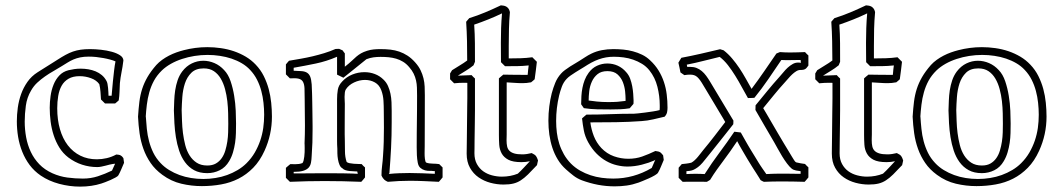

<svg xmlns="http://www.w3.org/2000/svg" viewBox="-20 -671 3990 724"><path d="M447.8 -57.1Q442.4 -44.9 437.5 -33Q432.6 -21 426.3 -9.8Q424.3 -6.3 415.8 -1.7Q407.2 2.9 397 7.6Q386.7 12.2 376.7 15.9Q366.7 19.5 362.3 21Q325.7 32.7 282.2 32.7Q242.2 32.7 203.1 22.2Q164.1 11.7 133.8 -8.8Q108.9 -25.9 91.8 -48.8Q74.7 -71.8 64 -98.6Q53.2 -125.5 48.3 -154.8Q43.5 -184.1 43.5 -213.4Q43.5 -238.3 47.1 -264.9Q50.8 -291.5 59.6 -316.2Q68.4 -340.8 83.5 -362.3Q98.6 -383.8 121.6 -398.4Q124.5 -400.4 135.5 -407.2Q146.5 -414.1 159.2 -422.1Q171.9 -430.2 182.9 -437Q193.8 -443.8 196.8 -445.8Q213.4 -456.5 227.3 -464.1Q241.2 -471.7 255.1 -476.6Q269 -481.4 284.4 -483.6Q299.8 -485.8 319.3 -485.8Q338.9 -485.8 360.8 -483.4Q382.8 -481 401.6 -475.8Q420.4 -470.7 432.9 -462.4Q445.3 -454.1 445.3 -442.4Q445.3 -441.4 445.1 -440.9Q444.8 -440.4 444.8 -439.5Q442.4 -418.9 438.2 -398.4Q434.1 -377.9 432.1 -357.4Q431.2 -341.3 430.7 -325Q430.2 -308.6 427.7 -292.5Q424.3 -289.6 421.1 -286.6Q418 -283.7 414.1 -280.8H376L360.8 -295.9Q359.9 -310.1 358.9 -324.7Q357.9 -339.4 354.5 -353.5Q343.8 -368.7 323 -376.2Q302.2 -383.8 280.3 -383.8Q254.9 -383.8 238.3 -374Q221.7 -364.3 212.4 -347.7Q203.1 -331.1 199.5 -309.1Q195.8 -287.1 195.8 -262.7Q195.8 -219.2 206.1 -183.8Q216.3 -148.4 235.8 -123Q255.4 -97.7 283 -84Q310.5 -70.3 345.2 -70.3Q363.8 -70.3 382.6 -74.7Q401.4 -79.1 418.5 -88.4Q422.9 -87.9 426.3 -87.6Q429.7 -87.4 432.6 -86.2Q435.5 -85 438.5 -82.5Q441.4 -80.1 445.3 -74.7ZM405.3 -52.7Q400.4 -52.2 393.3 -50.3Q386.2 -48.3 378.4 -46.4Q370.6 -44.4 362.3 -42.7Q354 -41 346.7 -41Q317.4 -41 289.6 -50Q261.7 -59.1 237.8 -77.1Q217.3 -92.8 203.9 -114.5Q190.4 -136.2 182.4 -161.1Q174.3 -186 170.9 -212.6Q167.5 -239.3 167.5 -264.6Q167.5 -286.1 170.7 -308.8Q173.8 -331.5 181.9 -351.6Q189.9 -371.6 203.6 -386.2Q217.3 -400.9 238.3 -406.2Q248.5 -408.7 260 -410.4Q271.5 -412.1 284.2 -412.1Q298.8 -412.1 313.2 -409.7Q327.6 -407.2 340.6 -401.9Q353.5 -396.5 364 -387.7Q374.5 -378.9 381.3 -366.2Q383.8 -362.3 385.3 -355Q386.7 -347.7 387.5 -339.4Q388.2 -331.1 388.7 -323Q389.2 -314.9 389.2 -310.1H400.9Q401.4 -314 402.6 -329.3Q403.8 -344.7 405.8 -364.5Q407.7 -384.3 410.2 -404.8Q412.6 -425.3 415.5 -439.5Q406.7 -443.4 395 -446.5Q383.3 -449.7 369.9 -452.1Q356.4 -454.6 342.3 -456.1Q328.1 -457.5 314.5 -457.5Q296.4 -457.5 282.5 -454.6Q268.6 -451.7 257.1 -446.8Q245.6 -441.9 235.1 -435.3Q224.6 -428.7 213.4 -421.9Q197.8 -412.1 181.4 -402.8Q165 -393.6 149.7 -382.8Q134.3 -372.1 120.6 -359.4Q106.9 -346.7 97.2 -329.6Q81.5 -303.2 77.4 -272Q73.2 -240.7 73.2 -212.4Q73.2 -182.6 78.6 -153.3Q84 -124 96.2 -98.1Q108.4 -72.3 128.4 -51.5Q148.4 -30.8 177.7 -17.6Q205.1 -5.4 234.1 -1.5Q263.2 2.4 292.5 2.4Q322.3 2.4 349.1 -6.3Q376 -15.1 402.3 -27.8Q404.8 -33.2 406 -35.9Q407.2 -38.6 408.2 -40.8Q409.2 -43 410.4 -45.7Q411.6 -48.3 414.1 -53.7Z M665 -255.9Q665.5 -237.8 666.3 -215.1Q667 -192.4 669.9 -169.2Q672.9 -146 678.5 -124Q684.1 -102.1 694.8 -85Q705.6 -67.9 721.7 -57.4Q737.8 -46.9 761.7 -46.9Q780.8 -46.9 793.9 -54.4Q807.1 -62 815.9 -74.5Q824.7 -86.9 829.6 -103.3Q834.5 -119.6 837.2 -137.2Q839.8 -154.8 840.3 -172.1Q840.8 -189.5 840.8 -204.1Q840.8 -221.7 840.3 -243.9Q839.8 -266.1 837.2 -289.6Q834.5 -313 828.6 -335Q822.8 -356.9 812.5 -374.5Q802.2 -392.1 786.6 -402.6Q771 -413.1 748 -413.1Q718.3 -413.1 701.7 -396.7Q685.1 -380.4 677.2 -356.2Q669.4 -332 667.5 -304.9Q665.5 -277.8 665 -255.9ZM635.7 -254.4Q636.2 -272 637 -291.5Q637.7 -311 640.6 -330.6Q643.6 -350.1 649.7 -368.2Q655.8 -386.2 667 -401.4Q682.6 -421.9 703.4 -431.9Q724.1 -441.9 746.6 -441.9Q768.1 -441.9 788.6 -433.1Q809.1 -424.3 825.2 -406.7Q840.8 -390.6 849.6 -364.5Q858.4 -338.4 863 -309.8Q867.7 -281.2 868.9 -253.4Q870.1 -225.6 870.1 -205.6Q870.1 -188 869.6 -169.4Q869.1 -150.9 866.5 -132.6Q863.8 -114.3 858.6 -96.7Q853.5 -79.1 844.2 -63.5Q830.6 -40 808.6 -29.1Q786.6 -18.1 761.7 -18.1Q732.4 -18.1 711.9 -29.3Q691.4 -40.5 677.5 -59.6Q663.6 -78.6 655.5 -103Q647.5 -127.4 643.3 -153.6Q639.2 -179.7 637.7 -206.1Q636.2 -232.4 635.7 -254.4ZM500.5 -231Q502.4 -261.7 505.6 -287.4Q508.8 -313 516.1 -335.7Q523.4 -358.4 536.1 -380.4Q548.8 -402.3 569.3 -425.8Q579.1 -436.5 591.3 -445.3Q603.5 -454.1 617.2 -461.2Q630.9 -468.3 645.3 -473.4Q659.7 -478.5 673.3 -481.9Q693.8 -487.3 716.1 -490.2Q738.3 -493.2 761.7 -493.2Q787.1 -493.2 812.7 -489.5Q838.4 -485.8 862.1 -477.8Q885.7 -469.7 906.7 -457.3Q927.7 -444.8 944.3 -427.2Q962.9 -407.7 974.6 -384.3Q986.3 -360.8 993.2 -335.4Q1000 -310.1 1002.7 -283.4Q1005.4 -256.8 1005.4 -231.4Q1005.4 -163.6 977.5 -102.5Q960 -64 934.8 -38.3Q909.7 -12.7 879.4 2.7Q849.1 18.1 814 24.4Q778.8 30.8 741.2 30.8Q701.7 30.8 663.6 21.7Q625.5 12.7 592.3 -11.7Q564.9 -31.7 547.9 -56.6Q530.8 -81.5 520.8 -109.6Q510.7 -137.7 506.3 -168.5Q502 -199.2 500.5 -231ZM529.8 -232.4Q531.2 -208.5 533.7 -184.8Q536.1 -161.1 542 -138.7Q547.9 -116.2 558.1 -95.2Q568.4 -74.2 585.4 -56.2Q599.6 -41 617.9 -29.8Q636.2 -18.6 657 -11Q677.7 -3.4 700.4 0.2Q723.1 3.9 746.6 3.9Q769.5 3.9 792.5 0.2Q815.4 -3.4 836.4 -11Q857.4 -18.6 876.2 -29.8Q895 -41 909.7 -55.7Q928.2 -74.2 940.7 -95.7Q953.1 -117.2 961.2 -140.6Q969.2 -164.1 972.7 -188.7Q976.1 -213.4 976.1 -238.3Q976.1 -260.3 973.6 -283.2Q971.2 -306.2 965.3 -328.1Q959.5 -350.1 949.2 -370.4Q939 -390.6 923.3 -407.2Q909.7 -421.9 891.8 -432.4Q874 -442.9 853 -450Q832 -457 809.1 -460.4Q786.1 -463.9 762.7 -463.9Q737.8 -463.9 713.4 -460Q689 -456.1 666.5 -448.7Q644 -441.4 624.5 -430.4Q605 -419.4 590.3 -405.3Q571.8 -387.2 560.5 -366.5Q549.3 -345.7 543 -323Q536.6 -300.3 533.7 -276.1Q530.8 -252 529.3 -227.5Z M1648.9 -39.6V-2Q1645 2.4 1641.8 6.6Q1638.7 10.7 1634.8 14.6Q1607.4 13.2 1580.3 12Q1553.2 10.7 1525.4 10.7Q1504.4 10.7 1483.6 11.7Q1462.9 12.7 1442.4 14.6Q1438.5 12.7 1435.3 11Q1432.1 9.3 1429.4 6.8Q1426.8 4.4 1424.1 0.7Q1421.4 -2.9 1418.5 -9.3Q1418.5 -27.8 1420.9 -46.4Q1423.3 -64.9 1424.3 -83.5Q1426.3 -109.9 1427 -136.2Q1427.7 -162.6 1427.7 -189Q1427.7 -204.6 1427.5 -220Q1427.2 -235.4 1427.2 -251Q1427.2 -271.5 1426 -291.5Q1424.8 -311.5 1418 -330.1Q1410.6 -350.6 1393.8 -360.1Q1377 -369.6 1356.4 -369.6Q1335.4 -369.6 1315.2 -360.1Q1294.9 -350.6 1284.2 -334Q1281.2 -329.6 1280.3 -321.8Q1279.3 -314 1279.3 -305.7Q1279.3 -297.9 1279.8 -290.8Q1280.3 -283.7 1280.3 -279.3Q1280.3 -257.3 1280 -234.1Q1279.8 -210.9 1279.8 -187.5Q1279.8 -175.8 1279.8 -164.3Q1279.8 -152.8 1280.3 -141.6Q1280.8 -122.1 1280.8 -100.6Q1280.8 -79.1 1287.1 -60.5Q1290.5 -57.1 1297.9 -55.7Q1305.2 -54.2 1314 -53.5Q1322.8 -52.7 1330.8 -52.7Q1338.9 -52.7 1343.8 -52.2Q1349.6 -45.4 1356.4 -39.6V-2Q1352.5 2.4 1349.4 6.6Q1346.2 10.7 1342.3 14.6Q1273.4 11.7 1204.1 11.7Q1138.7 11.7 1073.2 14.6L1058.1 -0.5V-38.1Q1062 -42 1066.2 -45.2Q1070.3 -48.3 1074.7 -52.2Q1079.1 -52.2 1083.7 -52Q1088.4 -51.8 1093.3 -51.8Q1100.1 -51.8 1107.2 -52.7Q1114.3 -53.7 1120.6 -56.2Q1123 -59.1 1124.8 -65.7Q1126.5 -72.3 1127.4 -80.3Q1128.4 -88.4 1128.7 -96.9Q1128.9 -105.5 1128.9 -112.8Q1128.9 -119.6 1128.7 -124.5Q1128.4 -129.4 1128.4 -130.4Q1129.9 -164.1 1129.9 -197.8Q1129.9 -223.6 1129.4 -247.6Q1128.9 -271.5 1128.9 -297.9Q1128.9 -322.8 1128.2 -338.4Q1127.4 -354 1122.3 -362.8Q1117.2 -371.6 1106 -374.3Q1094.7 -377 1073.2 -375.5L1058.1 -390.6V-428.2Q1061 -432.1 1064 -435.3Q1066.9 -438.5 1069.8 -441.9Q1092.8 -445.8 1115 -449.7Q1137.2 -453.6 1158.9 -458.7Q1180.7 -463.9 1202.4 -470.5Q1224.1 -477.1 1245.1 -486.3Q1248.5 -486.3 1252 -486.6Q1255.4 -486.8 1258.8 -486.8L1272 -481Q1274.4 -478 1276.1 -475.1Q1277.8 -472.2 1280.3 -469.7V-419.4Q1296.4 -432.1 1306.2 -441.4Q1315.9 -450.7 1324.2 -457.8Q1332.5 -464.8 1341.6 -470Q1350.6 -475.1 1364.3 -479.5Q1376.5 -483.4 1388.9 -484.6Q1401.4 -485.8 1414.1 -485.8Q1434.1 -485.8 1451.9 -483.9Q1469.7 -481.9 1485.8 -476.3Q1502 -470.7 1516.6 -461.2Q1531.2 -451.7 1544.9 -436.5Q1558.6 -421.4 1565.9 -406.2Q1573.2 -391.1 1576.9 -375.7Q1580.6 -360.4 1581.3 -344.5Q1582 -328.6 1582 -311.5Q1582 -262.7 1581.8 -214.8Q1581.5 -167 1581.5 -119.6Q1581.5 -114.3 1581.3 -107.4Q1581.1 -100.6 1581.1 -92.8Q1581.1 -88.4 1581.3 -82.8Q1581.5 -77.1 1582.3 -71.8Q1583 -66.4 1584.2 -62.5Q1585.4 -58.6 1587.9 -57.6Q1593.3 -55.7 1599.4 -54.9Q1605.5 -54.2 1611.6 -54Q1617.7 -53.7 1624 -53.5Q1630.4 -53.2 1636.2 -52.2ZM1613.8 -25.9Q1609.4 -26.9 1600.6 -26.6Q1591.8 -26.4 1582.5 -28.8Q1573.2 -31.2 1565.4 -37.8Q1557.6 -44.4 1555.2 -58.1Q1552.7 -71.3 1552 -85.7Q1551.3 -100.1 1551.3 -115.7Q1551.3 -143.6 1551.5 -165.8Q1551.8 -188 1552 -210Q1552.2 -231.9 1552.5 -255.6Q1552.7 -279.3 1552.7 -310.1Q1552.7 -326.2 1552.2 -340.3Q1551.8 -354.5 1548.8 -367.7Q1545.9 -380.9 1539.8 -393.3Q1533.7 -405.8 1522.9 -418Q1512.2 -430.7 1499.8 -438.2Q1487.3 -445.8 1473.9 -449.7Q1460.4 -453.6 1445.8 -455.1Q1431.2 -456.5 1415 -456.5Q1401.4 -456.5 1388.4 -454.8Q1375.5 -453.1 1361.8 -447.8Q1339.8 -430.2 1318.4 -412.8Q1296.9 -395.5 1274.9 -377.9Q1269 -380.9 1262.9 -383.8Q1256.8 -386.7 1251 -389.6V-457Q1211.4 -439.9 1170.7 -431.4Q1129.9 -422.9 1087.4 -415.5V-404.3Q1104.5 -403.8 1116.9 -402.8Q1129.4 -401.9 1137.5 -397Q1145.5 -392.1 1149.7 -382.1Q1153.8 -372.1 1155.3 -353L1156.7 -319.3Q1156.7 -318.4 1157 -308.1Q1157.2 -297.9 1157.5 -283Q1157.7 -268.1 1158 -251.2Q1158.2 -234.4 1158.4 -219.5Q1158.7 -204.6 1158.7 -194.6Q1158.7 -184.6 1158.7 -183.6Q1158.7 -158.7 1158 -133.5Q1157.2 -108.4 1155.3 -83.5Q1154.8 -68.8 1152.6 -57.4Q1150.4 -45.9 1143.3 -38.3Q1136.2 -30.8 1123 -26.9Q1109.9 -22.9 1087.4 -22.9V-17.1Q1090.3 -17.1 1105.2 -17.1Q1120.1 -17.1 1139.4 -17.3Q1158.7 -17.6 1178.5 -17.6Q1198.2 -17.6 1210.9 -17.6Q1223.6 -17.6 1241 -17.6Q1258.3 -17.6 1275.6 -17.3Q1293 -17.1 1307.6 -16.6Q1322.3 -16.1 1329.1 -15.6L1327.1 -24.4Q1321.3 -24.9 1313.7 -25.1Q1306.2 -25.4 1298.3 -26.1Q1290.5 -26.9 1283.2 -29.1Q1275.9 -31.2 1271.5 -36.1Q1264.2 -40 1260.3 -49.3Q1256.3 -58.6 1254.4 -70.1Q1252.4 -81.5 1252.2 -92.5Q1252 -103.5 1252 -110.4Q1251.5 -118.2 1251.2 -125.5Q1251 -132.8 1251 -140.1V-277.8V-297.4Q1251 -315.9 1253.9 -332.8Q1256.8 -349.6 1270.5 -363.8Q1286.1 -380.9 1308.3 -389.9Q1330.6 -398.9 1354.5 -398.9Q1375 -398.9 1393.6 -391.8Q1412.1 -384.8 1426.3 -370.6Q1437 -360.4 1443.1 -346.7Q1449.2 -333 1452.4 -317.6Q1455.6 -302.2 1456.3 -285.6Q1457 -269 1457 -252.9V-221.7V-210Q1457 -159.7 1454.6 -112.3Q1452.1 -64.9 1448.2 -16.1Q1448.7 -17.6 1448.7 -19V-22.9V-21.5Q1448.7 -18.6 1448 -18.6Q1447.3 -18.6 1447.3 -15.6Q1444.8 -17.6 1445.6 -16.8Q1446.3 -16.1 1447.3 -15.1Q1466.3 -17.1 1485.6 -17.8Q1504.9 -18.6 1524.4 -18.6Q1548.3 -18.6 1572 -17.6Q1595.7 -16.6 1619.6 -15.6V-25.9Z M1677.2 -372.1V-394Q1679.2 -397 1680.9 -400.1Q1682.6 -403.3 1684.6 -406.2Q1697.3 -414.6 1712.9 -423.8Q1728.5 -433.1 1741.7 -442.9Q1741.7 -480 1741 -516.1Q1740.2 -552.2 1737.8 -588.9Q1740.7 -592.8 1743.7 -595.9Q1746.6 -599.1 1749.5 -602.5Q1780.8 -612.3 1809.8 -624.5Q1838.9 -636.7 1868.7 -650.9Q1873.5 -650.4 1878.7 -649.7Q1883.8 -648.9 1888.4 -646.5Q1893.1 -644 1897 -639.2Q1900.9 -634.3 1902.8 -625.5Q1899.9 -593.3 1899.2 -561.5Q1898.4 -529.8 1898.4 -497.6V-450.7Q1920.9 -450.7 1942.9 -451.4Q1964.8 -452.1 1987.3 -455.1Q1996.1 -446.8 2004.4 -438Q2002.4 -421.4 2000.5 -405Q1998.5 -388.7 1996.1 -372.1Q1992.7 -369.1 1989.5 -366.2Q1986.3 -363.3 1982.4 -360.4H1981Q1965.8 -357.4 1950.2 -357.4Q1935.1 -357.4 1920.2 -358.6Q1905.3 -359.9 1890.6 -360.4V-163.6Q1890.6 -159.2 1890.4 -153.8Q1890.1 -148.4 1890.1 -142.6Q1890.1 -128.9 1892.3 -118.9Q1894.5 -108.9 1901.1 -102.3Q1907.7 -95.7 1919.4 -92.3Q1931.2 -88.9 1949.7 -88.9Q1958.5 -88.9 1967.3 -90.3Q1976.1 -91.8 1984.9 -93.8Q1991.2 -90.8 1995.1 -88.1Q1999 -85.4 2001.2 -82.5Q2003.4 -79.6 2005.1 -75.7Q2006.8 -71.8 2008.8 -65.9Q2007.8 -61.5 2006.8 -57.1Q2005.9 -52.7 2004.9 -48.3Q1985.4 -27.3 1971.2 -13.4Q1957 0.5 1943.8 9Q1930.7 17.6 1915.5 21.2Q1900.4 24.9 1878.4 24.9Q1854 24.9 1829.3 18.3Q1804.7 11.7 1784.7 -2.2Q1764.6 -16.1 1752.2 -38.3Q1739.7 -60.5 1739.7 -91.8Q1739.7 -97.2 1740 -113.8Q1740.2 -130.4 1740.5 -152.6Q1740.7 -174.8 1741 -199.5Q1741.2 -224.1 1741.5 -245.4Q1741.7 -266.6 1741.9 -281.7Q1742.2 -296.9 1742.2 -299.8V-358.4Q1747.6 -358.4 1742.2 -358.6Q1736.8 -358.9 1729.5 -358.9Q1720.2 -358.9 1711.2 -358.4Q1702.1 -357.9 1692.4 -356.9ZM1758.3 -387.7Q1764.2 -380.9 1771 -375V-254.4Q1771 -249.5 1770.8 -237.1Q1770.5 -224.6 1770.5 -208.3Q1770.5 -191.9 1770 -173.8Q1769.5 -155.8 1769.5 -139.4Q1769.5 -123 1769.3 -110.6Q1769 -98.1 1769 -93.3Q1769 -69.3 1778.3 -52.5Q1787.6 -35.6 1802.2 -25.1Q1816.9 -14.6 1835.4 -9.8Q1854 -4.9 1872.6 -4.9Q1904.8 -4.9 1932.6 -16.1Q1944.8 -27.3 1955.8 -39.3Q1966.8 -51.3 1978 -63Q1962.9 -59.6 1946.3 -59.6Q1914.1 -59.6 1897 -68.6Q1879.9 -77.6 1871.8 -92.3Q1863.8 -106.9 1862.5 -125.2Q1861.3 -143.6 1861.3 -162.1V-375.5Q1865.2 -379.4 1869.4 -382.6Q1873.5 -385.7 1877.9 -389.6Q1901.9 -389.2 1925 -388.9Q1948.2 -388.7 1969.7 -388.7Q1970.7 -396.5 1970.9 -400.1Q1971.2 -403.8 1971.4 -406.5Q1971.7 -409.2 1972.2 -412.8Q1972.7 -416.5 1973.6 -424.3Q1951.2 -421.9 1929 -421.6Q1906.7 -421.4 1884.3 -421.4L1869.1 -436.5Q1869.1 -455.1 1868.9 -473.4Q1868.7 -491.7 1868.7 -510.3Q1868.7 -538.1 1869.6 -565.4Q1870.6 -592.8 1873 -620.6Q1846.7 -607.9 1821 -597.7Q1795.4 -587.4 1768.1 -578.1Q1770.5 -542.5 1770.8 -507.8Q1771 -473.1 1771 -438Q1769.5 -434.6 1768.3 -431.4Q1767.1 -428.2 1765.6 -424.8Q1752 -413.6 1736.6 -404.3Q1721.2 -395 1706.5 -385.7Z M2338.9 -298.3Q2338.9 -308.6 2337.2 -326.2Q2335.4 -343.8 2328.9 -360.8Q2322.3 -377.9 2308.6 -390.4Q2294.9 -402.8 2270.5 -402.8Q2247.1 -402.8 2233.2 -391.4Q2219.2 -379.9 2211.7 -363Q2204.1 -346.2 2201.9 -326.9Q2199.7 -307.6 2199.7 -292Q2211.4 -290 2231 -288.1Q2250.5 -286.1 2273.4 -286.1Q2293.9 -286.1 2307.9 -287.1Q2321.8 -288.1 2338.9 -290.5ZM2354.5 -262.7Q2336.9 -259.8 2318.8 -259Q2300.8 -258.3 2282.7 -258.3Q2257.3 -258.3 2232.2 -258.8Q2207 -259.3 2181.6 -263.2L2171.4 -277.8Q2171.4 -293.5 2172.4 -309.1Q2173.3 -324.7 2176.3 -339.8Q2179.2 -355 2184.8 -369.4Q2190.4 -383.8 2199.7 -396.5Q2212.9 -414.6 2231.4 -423.1Q2250 -431.6 2270 -431.6Q2291 -431.6 2309.3 -423.3Q2327.6 -415 2341.3 -398.9Q2351.1 -388.2 2356.2 -374.3Q2361.3 -360.4 2364 -345.9Q2366.7 -331.5 2367.7 -317.6Q2368.7 -303.7 2369.1 -292Q2369.1 -288.1 2368.9 -282.2Q2368.7 -276.4 2368.2 -276.4Q2368.2 -280.3 2368.7 -282.2V-279.3ZM2482.9 -67.9Q2477.5 -55.7 2472.7 -43.5Q2467.8 -31.2 2461.4 -20Q2459 -15.6 2449 -9.8Q2439 -3.9 2426.8 1.5Q2414.6 6.8 2403.3 11.5Q2392.1 16.1 2387.7 17.6Q2365.7 25.4 2343.5 28.6Q2321.3 31.7 2297.9 31.7Q2266.1 31.7 2235.1 25.9Q2204.1 20 2173.8 8.8Q2156.2 2 2142.3 -8.8Q2128.4 -19.5 2114.3 -32.2Q2096.2 -48.3 2083.5 -69.1Q2070.8 -89.8 2063 -113.5Q2055.2 -137.2 2051.5 -163.3Q2047.9 -189.5 2047.9 -215.8Q2047.9 -243.7 2051.3 -270Q2054.7 -296.4 2060.5 -319.3Q2065.9 -339.4 2073.7 -358.6Q2081.5 -377.9 2095.7 -393.6Q2101.1 -399.9 2110.6 -407Q2120.1 -414.1 2130.4 -420.7Q2140.6 -427.2 2150.1 -432.6Q2159.7 -438 2164.6 -441.4Q2175.8 -448.2 2186.8 -455.6Q2197.8 -462.9 2210 -468.8Q2229 -478 2249.8 -481.9Q2270.5 -485.8 2292.5 -485.8Q2311 -485.8 2329.8 -484.1Q2348.6 -482.4 2366.7 -477.5Q2384.8 -472.7 2401.4 -464.6Q2418 -456.5 2431.2 -443.8Q2450.7 -425.8 2463.4 -405Q2476.1 -384.3 2483.6 -361.6Q2491.2 -338.9 2494.1 -314.5Q2497.1 -290 2497.1 -264.6Q2497.1 -255.9 2495.4 -247.6Q2493.7 -239.3 2486.3 -231Q2464.8 -226.1 2443.1 -220.9Q2421.4 -215.8 2399.4 -214.4Q2351.1 -210.9 2302.7 -210.2Q2254.4 -209.5 2206.1 -209.5Q2209.5 -183.1 2219.2 -158Q2229 -132.8 2247.6 -112.8Q2268.1 -91.3 2294.7 -81.8Q2321.3 -72.3 2349.1 -72.3Q2377.4 -72.3 2401.6 -80.8Q2425.8 -89.4 2451.2 -101.6Q2456.5 -100.6 2460.2 -100.1Q2463.9 -99.6 2467 -98.1Q2470.2 -96.7 2473.1 -93.8Q2476.1 -90.8 2480.5 -85.4ZM2447.3 -65.9Q2427.7 -57.1 2400.1 -50Q2372.6 -43 2345.7 -43Q2326.7 -43 2306.2 -47.9Q2285.6 -52.7 2266.4 -63.5Q2247.1 -74.2 2229.5 -91.8Q2211.9 -109.4 2197.8 -134.8Q2186 -156.2 2181.6 -178.7Q2177.2 -201.2 2174.8 -224.6Q2178.7 -228.5 2182.9 -231.7Q2187 -234.9 2191.4 -238.8Q2236.3 -238.8 2281 -240.5Q2325.7 -242.2 2370.6 -242.2Q2373.5 -242.2 2385.5 -243.4Q2397.5 -244.6 2412.8 -246.6Q2428.2 -248.5 2443.4 -251Q2458.5 -253.4 2467.3 -255.9Q2467.8 -262.2 2467.8 -264.4Q2467.8 -266.6 2467.8 -273.4Q2467.8 -308.6 2459 -343.8Q2450.2 -378.9 2428.7 -405.8Q2417 -420.4 2401.1 -430.2Q2385.3 -439.9 2367.7 -446Q2350.1 -452.1 2331.3 -454.6Q2312.5 -457 2294.9 -457Q2279.3 -457 2265.4 -454.6Q2251.5 -452.1 2237.8 -447.3Q2224.1 -442.4 2210.4 -435.1Q2196.8 -427.7 2181.2 -417.5Q2175.3 -413.6 2166.7 -408.7Q2158.2 -403.8 2149.2 -397.9Q2140.1 -392.1 2131.3 -386Q2122.6 -379.9 2116.7 -373.5Q2105 -361.3 2098.6 -344.2Q2092.3 -327.1 2088.4 -311Q2077.1 -263.7 2077.1 -214.8Q2077.1 -192.9 2079.8 -170.9Q2082.5 -148.9 2089.1 -128.4Q2095.7 -107.9 2106.4 -89.1Q2117.2 -70.3 2132.8 -54.2Q2148.4 -38.6 2167.2 -27.8Q2186 -17.1 2206.5 -10.3Q2227.1 -3.4 2249 -0.5Q2271 2.4 2292.5 2.4Q2369.6 2.4 2437.5 -37.6Q2439.9 -43 2441.4 -46.4Q2442.9 -49.8 2444.3 -53.2Q2445.8 -56.6 2447.3 -60.1Q2448.7 -63.5 2451.2 -68.8Z M2550.8 -52.2Q2560.1 -53.2 2568.8 -54.2Q2577.6 -55.2 2586.9 -57.6Q2593.3 -61 2599.6 -66.9Q2606 -72.8 2611.6 -79.6Q2617.2 -86.4 2622.3 -93Q2627.4 -99.6 2631.3 -104.5Q2653.3 -130.9 2673.8 -157.5Q2694.3 -184.1 2714.8 -210.9Q2712.4 -215.3 2706.1 -225.8Q2699.7 -236.3 2691.4 -250.2Q2683.1 -264.2 2673.8 -279.8Q2664.6 -295.4 2656.2 -309.1Q2647.9 -322.8 2641.6 -333.5Q2635.3 -344.2 2632.8 -348.1Q2626 -359.9 2620.4 -367.7Q2614.7 -375.5 2609.4 -380.4Q2604 -385.3 2597.4 -387.5Q2590.8 -389.6 2582 -389.6Q2577.1 -389.6 2572 -389.2Q2566.9 -388.7 2560.5 -387.7L2545.9 -397.9Q2543.9 -407.2 2542.2 -416.3Q2540.5 -425.3 2538.1 -434.6Q2541 -439.5 2543.7 -444.1Q2546.4 -448.7 2549.3 -453.1Q2585.9 -460 2622.3 -468.3Q2658.7 -476.6 2695.3 -485.4Q2698.7 -484.4 2701.9 -483.4Q2705.1 -482.4 2708.5 -481.4Q2726.1 -467.8 2740.7 -450.4Q2755.4 -433.1 2768.1 -414.1Q2780.8 -395 2792 -375Q2803.2 -355 2814 -335.9Q2838.9 -369.1 2861.6 -402.1Q2884.3 -435.1 2907.7 -469.2Q2911.1 -470.7 2914.3 -471.9Q2917.5 -473.1 2920.9 -474.6Q2939.9 -473.1 2959 -473.1Q2973.1 -473.1 2987.3 -473.6Q3001.5 -474.1 3015.6 -474.6Q3021.5 -467.8 3028.3 -461.9V-423.8Q3024.9 -419.4 3022.5 -416.3Q3020 -413.1 3017.1 -411.1Q3014.2 -409.2 3010 -408.2Q3005.9 -407.2 2998.5 -407.2Q2990.2 -407.2 2982.4 -402.3Q2974.6 -397.5 2967 -390.4Q2959.5 -383.3 2952.6 -375.2Q2945.8 -367.2 2939.5 -360.4Q2918 -336.9 2898.2 -312.5Q2878.4 -288.1 2857.9 -263.2Q2862.3 -255.9 2871.1 -241Q2879.9 -226.1 2890.6 -207.5Q2901.4 -189 2913.1 -168.9Q2924.8 -148.9 2935.5 -131.1Q2946.3 -113.3 2954.6 -99.6Q2962.9 -85.9 2966.3 -80.1Q2970.2 -74.7 2973.9 -67.9Q2977.5 -61 2982.9 -58.6Q2999.5 -54.7 3015.6 -52.7Q3021.5 -45.9 3028.3 -40V-2Q3024.4 2.4 3021.2 6.6Q3018.1 10.7 3014.2 14.6Q2970.2 13.2 2925.8 13.2Q2893.6 13.2 2860.4 14.6Q2857.4 13.2 2854.2 11.7Q2851.1 10.3 2848.1 8.3Q2846.7 5.9 2842 -1.7Q2837.4 -9.3 2832 -17.6Q2826.7 -25.9 2821.8 -33.4Q2816.9 -41 2815.4 -43.5Q2807.1 -56.6 2798.3 -71.3Q2789.6 -85.9 2782 -99.1Q2774.4 -112.3 2768.3 -122.8Q2762.2 -133.3 2759.8 -138.7Q2746.1 -117.7 2733.4 -100.1Q2720.7 -82.5 2708.3 -65.7Q2695.8 -48.8 2683.3 -31.5Q2670.9 -14.2 2657.7 7.3Q2654.8 9.3 2651.6 11Q2648.4 12.7 2645.5 14.6Q2634.3 14.2 2622.8 14.2Q2611.3 14.2 2600.1 14.2Q2588.9 14.2 2577.4 14.2Q2565.9 14.2 2554.2 14.6L2539.1 -0.5V-38.6ZM2568.4 -20V-14.6Q2577.1 -15.1 2585.7 -15.4Q2594.2 -15.6 2603 -15.6Q2611.3 -15.6 2620.1 -15.4Q2628.9 -15.1 2637.2 -14.6Q2663.6 -56.2 2692.6 -95Q2721.7 -133.8 2749 -174.3Q2755.4 -173.3 2761.2 -172.9Q2767.1 -172.4 2773.4 -171.4Q2784.2 -152.3 2790.5 -141.1Q2796.9 -129.9 2801 -122.8Q2805.2 -115.7 2808.1 -110.8Q2811 -106 2814.9 -99.6Q2818.8 -93.3 2824.7 -83.7Q2830.6 -74.2 2840.3 -58.1Q2842.8 -53.7 2846.7 -47.9Q2850.6 -42 2855 -35.6Q2859.4 -29.3 2863.3 -23.7Q2867.2 -18.1 2869.6 -14.6Q2879.4 -15.1 2886.7 -15.4Q2894 -15.6 2901.1 -15.9Q2908.2 -16.1 2915.5 -16.1Q2922.9 -16.1 2932.6 -16.1Q2939.5 -16.1 2948.7 -16.1Q2958 -16.1 2967.5 -15.9Q2977.1 -15.6 2985.4 -15.6Q2993.7 -15.6 2999 -15.6V-25.4Q2991.7 -26.4 2981.9 -28.1Q2972.2 -29.8 2965.3 -35.2Q2957 -42 2947.5 -54.7Q2938 -67.4 2929.2 -81.8Q2920.4 -96.2 2912.6 -110.6Q2904.8 -125 2899.4 -134.3Q2881.8 -165 2863.8 -195.3Q2845.7 -225.6 2828.6 -256.3Q2828.6 -260.7 2828.9 -265.1Q2829.1 -269.5 2829.1 -273.9Q2851.6 -301.3 2873.5 -328.1Q2895.5 -355 2918.9 -380.9Q2926.3 -388.7 2933.8 -398.2Q2941.4 -407.7 2950.2 -415.8Q2959 -423.8 2968.8 -429.4Q2978.5 -435.1 2989.7 -435.1Q2992.2 -435.1 2994.9 -434.8Q2997.6 -434.6 3000 -434.1L2999 -444.8Q2988.3 -444.8 2977.8 -444.6Q2967.3 -444.3 2957 -444.3Q2949.2 -444.3 2941.7 -444.3Q2934.1 -444.3 2926.3 -444.8Q2901.4 -408.2 2877 -372.3Q2852.5 -336.4 2824.7 -302.2Q2818.4 -301.8 2812.3 -301.5Q2806.2 -301.3 2800.3 -301.3Q2789.1 -320.8 2777.3 -342.5Q2765.6 -364.3 2752.4 -385.5Q2739.3 -406.7 2724.9 -425.3Q2710.4 -443.8 2693.8 -456.5Q2676.8 -452.1 2661.6 -448.5Q2646.5 -444.8 2631.8 -441.2Q2617.2 -437.5 2602.3 -434.1Q2587.4 -430.7 2569.8 -427.2Q2570.3 -424.8 2570.6 -422.9Q2570.8 -420.9 2571.8 -418.5Q2574.2 -418.9 2576.7 -418.9Q2579.1 -418.9 2581.5 -418.9Q2595.7 -418.9 2606.4 -414.8Q2617.2 -410.6 2626.2 -403.1Q2635.3 -395.5 2642.8 -385.3Q2650.4 -375 2657.7 -362.8L2745.6 -216.3Q2745.6 -212.9 2745.4 -209.5Q2745.1 -206.1 2745.1 -202.6Q2741.7 -198.2 2732.7 -186.8Q2723.6 -175.3 2711.4 -159.9Q2699.2 -144.5 2685.8 -127.7Q2672.4 -110.8 2660.6 -96.2Q2648.9 -81.5 2640.1 -70.8Q2631.3 -60.1 2628.9 -57.1Q2620.1 -46.9 2611.8 -40.8Q2603.5 -34.7 2596.2 -31.2Q2588.9 -27.8 2582 -26.9Q2575.2 -25.9 2568.4 -25.4Z M3054.2 -372.1V-394Q3056.2 -397 3057.9 -400.1Q3059.6 -403.3 3061.5 -406.2Q3074.2 -414.6 3089.8 -423.8Q3105.5 -433.1 3118.7 -442.9Q3118.7 -480 3117.9 -516.1Q3117.2 -552.2 3114.7 -588.9Q3117.7 -592.8 3120.6 -595.9Q3123.5 -599.1 3126.5 -602.5Q3157.7 -612.3 3186.8 -624.5Q3215.8 -636.7 3245.6 -650.9Q3250.5 -650.4 3255.6 -649.7Q3260.7 -648.9 3265.4 -646.5Q3270 -644 3273.9 -639.2Q3277.8 -634.3 3279.8 -625.5Q3276.9 -593.3 3276.1 -561.5Q3275.4 -529.8 3275.4 -497.6V-450.7Q3297.9 -450.7 3319.8 -451.4Q3341.8 -452.1 3364.3 -455.1Q3373 -446.8 3381.3 -438Q3379.4 -421.4 3377.4 -405Q3375.5 -388.7 3373 -372.1Q3369.6 -369.1 3366.5 -366.2Q3363.3 -363.3 3359.4 -360.4H3357.9Q3342.8 -357.4 3327.1 -357.4Q3312 -357.4 3297.1 -358.6Q3282.2 -359.9 3267.6 -360.4V-163.6Q3267.6 -159.2 3267.3 -153.8Q3267.1 -148.4 3267.1 -142.6Q3267.1 -128.9 3269.3 -118.9Q3271.5 -108.9 3278.1 -102.3Q3284.7 -95.7 3296.4 -92.3Q3308.1 -88.9 3326.7 -88.9Q3335.4 -88.9 3344.2 -90.3Q3353 -91.8 3361.8 -93.8Q3368.2 -90.8 3372.1 -88.1Q3376 -85.4 3378.2 -82.5Q3380.4 -79.6 3382.1 -75.7Q3383.8 -71.8 3385.7 -65.9Q3384.8 -61.5 3383.8 -57.1Q3382.8 -52.7 3381.8 -48.3Q3362.3 -27.3 3348.1 -13.4Q3334 0.5 3320.8 9Q3307.6 17.6 3292.5 21.2Q3277.3 24.9 3255.4 24.9Q3231 24.9 3206.3 18.3Q3181.6 11.7 3161.6 -2.2Q3141.6 -16.1 3129.2 -38.3Q3116.7 -60.5 3116.7 -91.8Q3116.7 -97.2 3116.9 -113.8Q3117.2 -130.4 3117.4 -152.6Q3117.7 -174.8 3117.9 -199.5Q3118.2 -224.1 3118.4 -245.4Q3118.7 -266.6 3118.9 -281.7Q3119.1 -296.9 3119.1 -299.8V-358.4Q3124.5 -358.4 3119.1 -358.6Q3113.8 -358.9 3106.4 -358.9Q3097.2 -358.9 3088.1 -358.4Q3079.1 -357.9 3069.3 -356.9ZM3135.3 -387.7Q3141.1 -380.9 3147.9 -375V-254.4Q3147.9 -249.5 3147.7 -237.1Q3147.5 -224.6 3147.5 -208.3Q3147.5 -191.9 3147 -173.8Q3146.5 -155.8 3146.5 -139.4Q3146.5 -123 3146.2 -110.6Q3146 -98.1 3146 -93.3Q3146 -69.3 3155.3 -52.5Q3164.6 -35.6 3179.2 -25.1Q3193.8 -14.6 3212.4 -9.8Q3231 -4.9 3249.5 -4.9Q3281.7 -4.9 3309.6 -16.1Q3321.8 -27.3 3332.8 -39.3Q3343.8 -51.3 3355 -63Q3339.8 -59.6 3323.2 -59.6Q3291 -59.6 3273.9 -68.6Q3256.8 -77.6 3248.8 -92.3Q3240.7 -106.9 3239.5 -125.2Q3238.3 -143.6 3238.3 -162.1V-375.5Q3242.2 -379.4 3246.3 -382.6Q3250.5 -385.7 3254.9 -389.6Q3278.8 -389.2 3302 -388.9Q3325.2 -388.7 3346.7 -388.7Q3347.7 -396.5 3347.9 -400.1Q3348.1 -403.8 3348.4 -406.5Q3348.6 -409.2 3349.1 -412.8Q3349.6 -416.5 3350.6 -424.3Q3328.1 -421.9 3305.9 -421.6Q3283.7 -421.4 3261.2 -421.4L3246.1 -436.5Q3246.1 -455.1 3245.8 -473.4Q3245.6 -491.7 3245.6 -510.3Q3245.6 -538.1 3246.6 -565.4Q3247.6 -592.8 3250 -620.6Q3223.6 -607.9 3198 -597.7Q3172.4 -587.4 3145 -578.1Q3147.5 -542.5 3147.7 -507.8Q3147.9 -473.1 3147.9 -438Q3146.5 -434.6 3145.3 -431.4Q3144 -428.2 3142.6 -424.8Q3128.9 -413.6 3113.5 -404.3Q3098.1 -395 3083.5 -385.7Z M3585.9 -255.9Q3586.4 -237.8 3587.2 -215.1Q3587.9 -192.4 3590.8 -169.2Q3593.8 -146 3599.4 -124Q3605 -102.1 3615.7 -85Q3626.5 -67.9 3642.6 -57.4Q3658.7 -46.9 3682.6 -46.9Q3701.7 -46.9 3714.8 -54.4Q3728 -62 3736.8 -74.5Q3745.6 -86.9 3750.5 -103.3Q3755.4 -119.6 3758.1 -137.2Q3760.7 -154.8 3761.2 -172.1Q3761.7 -189.5 3761.7 -204.1Q3761.7 -221.7 3761.2 -243.9Q3760.7 -266.1 3758.1 -289.6Q3755.4 -313 3749.5 -335Q3743.7 -356.9 3733.4 -374.5Q3723.1 -392.1 3707.5 -402.6Q3691.9 -413.1 3668.9 -413.1Q3639.2 -413.1 3622.6 -396.7Q3606 -380.4 3598.1 -356.2Q3590.3 -332 3588.4 -304.9Q3586.4 -277.8 3585.9 -255.9ZM3556.6 -254.4Q3557.1 -272 3557.9 -291.5Q3558.6 -311 3561.5 -330.6Q3564.5 -350.1 3570.6 -368.2Q3576.7 -386.2 3587.9 -401.4Q3603.5 -421.9 3624.3 -431.9Q3645 -441.9 3667.5 -441.9Q3689 -441.9 3709.5 -433.1Q3730 -424.3 3746.1 -406.7Q3761.7 -390.6 3770.5 -364.5Q3779.3 -338.4 3783.9 -309.8Q3788.6 -281.2 3789.8 -253.4Q3791 -225.6 3791 -205.6Q3791 -188 3790.5 -169.4Q3790 -150.9 3787.4 -132.6Q3784.7 -114.3 3779.5 -96.7Q3774.4 -79.1 3765.1 -63.5Q3751.5 -40 3729.5 -29.1Q3707.5 -18.1 3682.6 -18.1Q3653.3 -18.1 3632.8 -29.3Q3612.3 -40.5 3598.4 -59.6Q3584.5 -78.6 3576.4 -103Q3568.4 -127.4 3564.2 -153.6Q3560.1 -179.7 3558.6 -206.1Q3557.1 -232.4 3556.6 -254.4ZM3421.4 -231Q3423.3 -261.7 3426.5 -287.4Q3429.7 -313 3437 -335.7Q3444.3 -358.4 3457 -380.4Q3469.7 -402.3 3490.2 -425.8Q3500 -436.5 3512.2 -445.3Q3524.4 -454.1 3538.1 -461.2Q3551.8 -468.3 3566.2 -473.4Q3580.6 -478.5 3594.2 -481.9Q3614.7 -487.3 3637 -490.2Q3659.2 -493.2 3682.6 -493.2Q3708 -493.2 3733.6 -489.5Q3759.3 -485.8 3783 -477.8Q3806.6 -469.7 3827.6 -457.3Q3848.6 -444.8 3865.2 -427.2Q3883.8 -407.7 3895.5 -384.3Q3907.2 -360.8 3914.1 -335.4Q3920.9 -310.1 3923.6 -283.4Q3926.3 -256.8 3926.3 -231.4Q3926.3 -163.6 3898.4 -102.5Q3880.9 -64 3855.7 -38.3Q3830.6 -12.7 3800.3 2.7Q3770 18.1 3734.9 24.4Q3699.7 30.8 3662.1 30.8Q3622.6 30.8 3584.5 21.7Q3546.4 12.7 3513.2 -11.7Q3485.8 -31.7 3468.8 -56.6Q3451.7 -81.5 3441.7 -109.6Q3431.6 -137.7 3427.2 -168.5Q3422.9 -199.2 3421.4 -231ZM3450.7 -232.4Q3452.1 -208.5 3454.6 -184.8Q3457 -161.1 3462.9 -138.7Q3468.8 -116.2 3479 -95.2Q3489.3 -74.2 3506.3 -56.2Q3520.5 -41 3538.8 -29.8Q3557.1 -18.6 3577.9 -11Q3598.6 -3.4 3621.3 0.2Q3644 3.9 3667.5 3.9Q3690.4 3.9 3713.4 0.2Q3736.3 -3.4 3757.3 -11Q3778.3 -18.6 3797.1 -29.8Q3815.9 -41 3830.6 -55.7Q3849.1 -74.2 3861.6 -95.7Q3874 -117.2 3882.1 -140.6Q3890.1 -164.1 3893.6 -188.7Q3897 -213.4 3897 -238.3Q3897 -260.3 3894.5 -283.2Q3892.1 -306.2 3886.2 -328.1Q3880.4 -350.1 3870.1 -370.4Q3859.9 -390.6 3844.2 -407.2Q3830.6 -421.9 3812.7 -432.4Q3794.9 -442.9 3773.9 -450Q3752.9 -457 3730 -460.4Q3707 -463.9 3683.6 -463.9Q3658.7 -463.9 3634.3 -460Q3609.9 -456.1 3587.4 -448.7Q3564.9 -441.4 3545.4 -430.4Q3525.9 -419.4 3511.2 -405.3Q3492.7 -387.2 3481.4 -366.5Q3470.2 -345.7 3463.9 -323Q3457.5 -300.3 3454.6 -276.1Q3451.7 -252 3450.2 -227.5Z"/></svg>

Font: XB Kayhan Pook
Style: Regular
Weight: 700
Designer: Behnam
Foundry: Irmug
Version: Version 7.300 2009